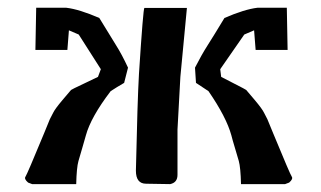

<svg xmlns="http://www.w3.org/2000/svg" viewBox="-20 -467 813 487"><path d="M541 -272Q541.5 -271.5 572.8 -255.6Q604 -239.7 604.5 -238.8Q607.9 -234.9 626.5 -212.9Q645 -190.9 649.9 -180.7L658.2 -164.6L672.9 -128.9Q715.8 -24.9 720 -19Q724.1 -13.2 713.4 -3.9L703.1 0H591.3Q590.3 -42 585.7 -58.6Q581.1 -75.2 575.4 -93.5Q569.8 -111.8 566.9 -123.5Q554.2 -169.9 508.8 -235.8Q493.2 -246.1 477.1 -256.8L474.6 -295.4Q490.7 -327.1 506.6 -352.1Q522.5 -377 549.3 -421.4Q600.1 -443.4 632.8 -447.3H707.5L709.5 -340.3H628.4Q626.5 -360.4 624.5 -390.1L599.6 -379.4L538.6 -291.5ZM235.8 -291.5 179.7 -379.4 154.8 -390.1Q152.8 -360.4 150.9 -340.3H69.8L71.8 -447.3H148.4Q181.2 -443.4 231.9 -421.4Q258.8 -377 273.9 -353Q289.1 -329.1 304.7 -295.4L294.9 -256.8Q276.4 -246.1 260.7 -235.8Q210.4 -169.9 197.8 -123.5Q194.8 -111.8 189.2 -93.5Q183.6 -75.2 179 -58.6Q174.3 -42 173.3 0H61.5L51.3 -3.9Q40.5 -13.2 44.7 -19Q48.8 -24.9 91.8 -128.9L106.4 -164.6L114.7 -180.7Q119.6 -190.9 138.2 -212.9Q156.7 -234.9 160.2 -238.8Q160.6 -239.7 194.3 -255.6Q228 -271.5 228.5 -272ZM430.2 -138.2V-23.4Q430.2 -3.9 411.6 0L350.6 -1Q324.7 -1 324.7 -34.2Q328.6 -212.4 332.5 -279.8Q343.3 -446.8 346.2 -446.8H454.1L437.5 -272Z"/></svg>

Font: Panteley
Style: Regular
Weight: 500
Designer: Kalashnikov Yuriy
Foundry: Øêîëà ïàâà èìåíè ñâÿòîãî àâíîàïîñòîëüíîãî Âëàäèìèà
Version: Version 1.80 April 12, 2018